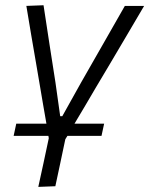

<svg xmlns="http://www.w3.org/2000/svg" viewBox="-20 -518 570 732"><path d="M32 0 42 -46.5H157Q150.5 -82 144.5 -118.2Q138.5 -154.5 132.5 -189L118 -274Q108.5 -328.5 99 -384.5Q89.5 -440.5 80.5 -495.5L146 -498Q157.5 -422.5 168.5 -350.5Q179.5 -278.5 191.5 -203L209.5 -75H217.5L289.5 -204Q332.5 -279 373.8 -351.5Q415 -424 456 -495.5H529.5Q497 -440.5 464 -384.2Q431 -328 398 -272.5L345 -183.5Q324.5 -148.5 304.5 -114.5Q284.5 -80.5 264 -46.5H377L367 0H237Q233 6.5 229 13Q219 61 209.8 104Q200.5 147 191 192L126 194.5Q136 148.5 145.8 103.8Q155.5 59 166 9L164.5 0Z"/></svg>

Font: Commissioner Light
Style: Italic
Weight: 300
Italic angle: -12°
Designer: Kostas Bartsokas
Foundry: Kostas Bartsokas
Version: Version 1.000; ttfautohint (v1.8.3)